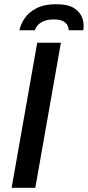

<svg xmlns="http://www.w3.org/2000/svg" viewBox="-20 -888 416 908"><path d="M35 0 156 -686H268L147 0ZM72 -745Q78 -774 97 -802Q116 -830 152.5 -849Q189 -868 245 -868Q302 -868 331 -849Q360 -830 369.5 -802Q379 -774 374 -745H305Q305 -756 299.5 -767.5Q294 -779 279 -787.5Q264 -796 234 -796Q205 -796 186 -787.5Q167 -779 157.5 -767.5Q148 -756 144 -745Z"/></svg>

Font: Archivo SemiBold Medium
Style: Italic
Weight: 500
Italic angle: -10°
Version: Version 2.001